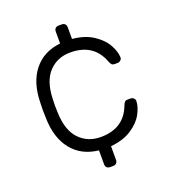

<svg xmlns="http://www.w3.org/2000/svg" viewBox="-131 -707 805 905"><g transform="rotate(-20 272.0 -255.0)"><path d="M274 -48Q391 -48 429 -150Q434 -162 438.5 -166.5Q443 -171 453 -171H467Q476 -171 483 -164.5Q490 -158 489 -149Q488 -120 469 -85.5Q450 -51 408.5 -24Q367 3 304 9V78Q304 88 298 94Q292 100 282 100H266Q256 100 250 94Q244 88 244 78V8Q159 -1 111 -61Q63 -121 61 -220L60 -260L61 -300Q63 -399 111 -459Q159 -519 244 -528V-588Q244 -598 250 -604Q256 -610 266 -610H282Q292 -610 298 -604Q304 -598 304 -588V-529Q367 -523 408.5 -495.5Q450 -468 469 -433.5Q488 -399 489 -371Q490 -362 483 -355.5Q476 -349 467 -349H453Q443 -349 438.5 -353.5Q434 -358 429 -370Q391 -472 274 -472Q209 -472 167 -428Q125 -384 122 -295L121 -260L122 -225Q125 -136 167 -92Q209 -48 274 -48Z"/></g></svg>

Font: Hezaedrus Light
Style: Regular
Weight: 300
Designer: Hubert & Fischer
Foundry: Hubert & Fischer
Version: Version 1.10;September 3, 2019;FontCreator 11.5.0.2425 64-bi